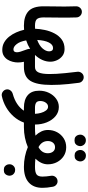

<svg xmlns="http://www.w3.org/2000/svg" viewBox="590 -1312 1024 2244"><g transform="rotate(90 1102.0 -190.0)"><path d="M53.7 -185.5Q53.7 -249 54.9 -308.8Q56.2 -368.7 56.4 -431.6Q56.6 -494.6 53.7 -566.9Q53.2 -593.8 71.3 -613.8Q89.4 -633.8 115.7 -634.8Q142.6 -635.7 162.6 -617.4Q182.6 -599.1 183.6 -572.3Q187.5 -464.8 185.5 -375Q183.6 -285.2 183.6 -187.5Q183.6 -131.3 203.6 -109.1Q223.6 -86.9 279.8 -86.9H280.3Q307.1 -86.9 325.9 -67.9Q344.7 -48.8 344.7 -22Q344.7 4.9 325.9 23.7Q307.1 42.5 280.3 42.5H279.8Q170.9 42.5 112.3 -9.5Q53.7 -61.5 53.7 -185.5Z M215.8 -22Q215.8 -48.8 234.6 -67.9Q253.4 -86.9 280.3 -86.9Q298.3 -86.9 315.9 -87.9Q317.9 -142.6 330.6 -202.6Q343.3 -262.7 370.6 -314.9Q397.9 -367.2 442.6 -399.9Q487.3 -432.6 553.2 -432.6Q600.6 -432.6 633.5 -407.5Q666.5 -382.3 683.8 -344Q701.2 -305.7 701.2 -266.6Q701.2 -218.8 680.7 -172.6Q660.2 -126.5 622.1 -86.9H763.7Q790.5 -86.9 809.3 -67.9Q828.1 -48.8 828.1 -22Q828.1 4.9 809.3 23.7Q790.5 42.5 763.7 42.5H702.1Q710 75.7 710 113.3Q710 142.1 702.1 173.8Q694.3 205.6 677 233.2Q659.7 260.7 631.6 278.1Q603.5 295.4 563 295.4Q514.6 295.4 476.1 273.4Q437.5 251.5 408.2 214.8Q378.9 178.2 358.9 132.8Q338.9 87.4 328.1 40.5Q304.7 42.5 280.3 42.5Q253.4 42.5 234.6 23.7Q215.8 4.9 215.8 -22ZM540.5 -297.9Q502 -297.9 477.1 -249.8Q452.1 -201.7 446.8 -112.8Q514.2 -137.7 547.1 -176.5Q580.1 -215.3 580.1 -251.5Q580.1 -272 571.5 -284.9Q563 -297.9 540.5 -297.9ZM551.3 -22Q551.3 -25.9 551.8 -30.3Q506.3 -1.5 452.1 16.1Q464.8 88.4 495.1 126.7Q525.4 165 556.6 165Q575.2 165 583 153.8Q590.8 142.6 590.8 124.5Q590.8 106 583.7 82.8Q576.7 59.6 567.9 37.6Q561.5 20.5 556.4 4.6Q551.3 -11.2 551.3 -22Z M699.2 -22Q699.2 -48.8 718 -67.9Q736.8 -86.9 763.7 -86.9Q808.1 -86.9 826.7 -128.7Q845.2 -170.4 845.2 -255.9Q845.2 -295.4 842.8 -338.9Q840.3 -382.3 834.7 -440.4Q829.1 -498.5 818.8 -582.5Q815.9 -608.9 832 -630.6Q848.1 -652.3 874.5 -655.8Q900.9 -659.2 922.6 -642.8Q944.3 -626.5 947.8 -600.1Q956.5 -531.2 962.2 -476.8Q967.8 -422.4 970.2 -374.8Q972.7 -327.1 972.7 -278.8Q972.7 -108.9 925 -33.2Q877.4 42.5 763.7 42.5Q736.8 42.5 718 23.7Q699.2 4.9 699.2 -22Z M1238.8 42.5Q1144.5 42.5 1092.3 -2.4Q1040 -47.4 1040 -136.2Q1040 -198.7 1065.4 -250.7Q1090.8 -302.7 1134 -334.2Q1177.2 -365.7 1230 -365.7Q1291.5 -365.7 1337.6 -327.1Q1383.8 -288.6 1409.7 -225.1Q1435.5 -161.6 1435.5 -86.9H1469.2Q1496.1 -86.9 1514.9 -67.9Q1533.7 -48.8 1533.7 -22Q1533.7 4.9 1514.9 23.7Q1496.1 42.5 1469.2 42.5H1412.6Q1388.2 109.4 1341.1 162.6Q1293.9 215.8 1232.2 251.2Q1170.4 286.6 1101.6 300.8Q1075.7 305.7 1053.2 290Q1030.8 274.4 1025.4 248.5Q1020.5 222.7 1036.1 201.2Q1051.8 179.7 1077.1 172.9Q1146.5 153.8 1196 120.1Q1245.6 86.4 1273.9 42.5ZM1237.3 -86.9H1310.1Q1309.1 -121.6 1299.3 -156.7Q1289.6 -191.9 1271.2 -215.8Q1252.9 -239.7 1227.1 -239.7Q1198.7 -239.7 1179.7 -212.6Q1160.6 -185.5 1160.6 -147.9Q1160.6 -113.3 1180.9 -100.1Q1201.2 -86.9 1237.3 -86.9Z M1404.8 -22Q1404.8 -48.8 1423.6 -67.9Q1442.4 -86.9 1469.2 -86.9Q1521.5 -86.9 1564.9 -91.8Q1534.2 -123.5 1516.6 -160.4Q1499 -197.3 1499 -237.3Q1499 -296.9 1525.4 -345.5Q1551.8 -394 1597.4 -422.9Q1643.1 -451.7 1700.7 -451.7Q1758.8 -451.7 1803.7 -422.9Q1848.6 -394 1874.5 -345.2Q1900.4 -296.4 1900.4 -236.8Q1900.4 -196.8 1882.8 -159.9Q1865.2 -123 1834.5 -91.8Q1877.9 -86.9 1929.7 -86.9H1930.2Q1957 -86.9 1975.8 -67.9Q1994.6 -48.8 1994.6 -22Q1994.6 4.9 1975.8 23.7Q1957 42.5 1930.2 42.5H1929.7Q1868.7 42.5 1809.8 30.5Q1751 18.6 1699.2 -3.4Q1647.9 18.6 1589.1 30.5Q1530.3 42.5 1469.2 42.5Q1442.4 42.5 1423.6 23.7Q1404.8 4.9 1404.8 -22ZM1628.4 -237.3Q1628.4 -166 1699.7 -127.9Q1771 -166 1771 -236.8Q1771 -272.9 1752.4 -297.1Q1733.9 -321.3 1700.7 -321.3Q1667.5 -321.3 1647.9 -297.4Q1628.4 -273.4 1628.4 -237.3ZM1732.9 -617.7Q1732.9 -642.6 1751.5 -662.4Q1770 -682.1 1798.8 -682.1Q1819.3 -682.1 1834 -673.6Q1848.6 -665 1856.4 -651.9Q1866.7 -636.7 1866.7 -617.2Q1866.7 -604 1860.8 -588.4Q1855 -572.8 1840.6 -561.3Q1826.2 -549.8 1799.3 -549.8Q1772.5 -549.8 1758.1 -561.5Q1743.7 -573.2 1738.3 -588.4Q1732.9 -602.1 1732.9 -617.7ZM1553.7 -616.7Q1553.7 -641.6 1572.3 -661.6Q1590.8 -681.6 1619.6 -681.6Q1640.6 -681.6 1655 -672.9Q1669.4 -664.1 1677.2 -651.4Q1688 -634.3 1688 -616.7Q1688 -603.5 1682.1 -587.6Q1676.3 -571.8 1661.6 -560.3Q1647 -548.8 1620.6 -548.8Q1593.3 -548.8 1578.9 -560.5Q1564.5 -572.3 1559.1 -587.4Q1553.7 -602.5 1553.7 -616.7Z M1865.7 -22Q1865.7 -48.8 1884.5 -67.9Q1903.3 -86.9 1930.2 -86.9Q1992.2 -86.9 2018.1 -105Q2043.9 -123 2043.9 -174.3Q2043.9 -192.9 2041.5 -220.2Q2039.1 -247.6 2034.2 -277.3Q2030.8 -303.7 2047.1 -325.2Q2063.5 -346.7 2089.8 -350.1Q2116.2 -354 2137.2 -337.6Q2158.2 -321.3 2162.6 -294.9Q2169.4 -259.3 2172.4 -228.8Q2175.3 -198.2 2175.3 -173.8Q2175.3 -70.3 2112.5 -13.9Q2049.8 42.5 1930.2 42.5Q1903.3 42.5 1884.5 23.7Q1865.7 4.9 1865.7 -22ZM1899.9 209.5Q1899.9 184.6 1918.5 164.8Q1937 145 1965.8 145Q1986.3 145 2000.7 153.8Q2015.1 162.6 2023.4 175.3Q2033.7 192.9 2033.7 210Q2033.7 223.1 2027.8 239Q2022 254.9 2007.6 266.1Q1993.2 277.3 1966.3 277.3Q1939 277.3 1924.8 265.6Q1910.6 253.9 1904.8 238.8Q1899.9 225.6 1899.9 209.5Z"/></g></svg>

Font: Mikhak Bold
Style: Regular
Weight: 700
Designer: Amin Abedi
Version: Version 3.3